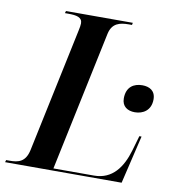

<svg xmlns="http://www.w3.org/2000/svg" viewBox="-107 -787 797 860"><g transform="rotate(10 291.0 -357.0)"><path d="M-27 0H503L555 -219H545L525 -150C502 -72 459 -10 376 -10H191L325 -646C336 -696 371 -704 412 -704H426L428 -714H124L121 -704H136C174 -704 200 -699 200 -671C200 -664 198 -651 195 -638L76 -74C64 -17 31 -10 -8 -10H-24ZM506 -321C543 -321 579 -342 579 -392C579 -432 551 -446 519 -446C480 -446 447 -426 447 -374C447 -337 473 -321 506 -321Z"/></g></svg>

Font: Noto Serif Display SemiCondensed SemiBold
Style: Italic
Weight: 600
Width: 4
Italic angle: -12°
Designer: Monotype Design Team
Foundry: Monotype Imaging Inc.
Version: Version 2.009